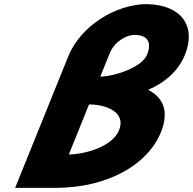

<svg xmlns="http://www.w3.org/2000/svg" viewBox="-20 -895 935 930"><path d="M465.8 -524 511 -636C534.8 -695 593.6 -726 631 -726C694.8 -726 716.5 -690 692.3 -630C666.8 -567 529.6 -524 465.8 -524ZM411.2 -389C494.8 -389 592.1 -352 556.5 -264C524.2 -184 389.3 -147 313.4 -147ZM248 15C501 15 695.8 -97 759.7 -255C800.5 -356 770.4 -423 697.3 -460C778.1 -494 844.1 -551 876 -630C931.7 -768 859.4 -872 691.2 -875C543.8 -875 371.3 -772 310.7 -622L245.2 -460L190.7 -325L53.3 15Z"/></svg>

Font: Hussar
Style: BdWideOblFour
Weight: 700
Foundry: Cannot Into Space Fonts
Version: Version 2.00